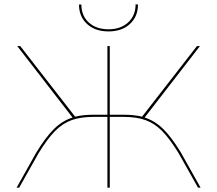

<svg xmlns="http://www.w3.org/2000/svg" viewBox="-20 -872 1009 892"><path d="M912 0H900L810 -160Q769 -227 733.5 -263Q698 -299 656 -314Q614 -329 554 -329H490V0H479V-329H415Q355 -329 313 -314Q271 -299 235.5 -263Q200 -227 159 -160L69 0H57L149 -164Q193 -236 231.5 -273.5Q270 -311 317 -326L60 -658H74L329 -330Q366 -339 415 -339H479V-658H490V-339H554Q603 -339 640 -330L895 -658H909L652 -326Q699 -311 737.5 -273.5Q776 -236 820 -164ZM621 -851 610 -852Q610 -800 575.5 -768Q541 -736 484 -736Q427 -736 392.5 -767.5Q358 -799 358 -851H347Q347 -795 384.5 -760.5Q422 -726 484 -726Q546 -726 583.5 -760.5Q621 -795 621 -851Z"/></svg>

Font: Ysabeau Hairline
Style: Regular
Weight: 100
Designer: Christian Thalmann (Catharsis Fonts)
Version: Version 0.003